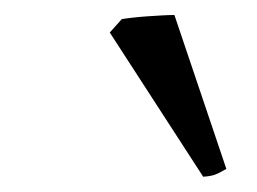

<svg xmlns="http://www.w3.org/2000/svg" viewBox="-20 -732 336 251"><path d="M275.9 -511.2Q266.1 -505.4 260.3 -503.4Q254.4 -501.5 245.6 -501L123.5 -689.5L139.2 -707Q145 -708 154.1 -709Q163.1 -710 173.1 -710.7Q183.1 -711.4 192.4 -711.9Q201.7 -712.4 208 -712.4Z"/></svg>

Font: Gentium Plus Viet
Style: Italic
Weight: 400
Italic angle: -8°
Designer: J. Victor Gaultney, Annie Olsen, Iska Routamaa, Becca Hirsbrunner
Foundry: SIL International
Version: Version 5.000